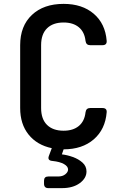

<svg xmlns="http://www.w3.org/2000/svg" viewBox="-20 -760 640 990"><path d="M308 10 299 36Q326 39 355.5 49.5Q385 60 405.5 78.5Q426 97 426 124Q426 159 391 184.5Q356 210 300 210H229Q207 210 207 187V172Q207 150 229 150H280Q303 150 317 138.5Q331 127 331 114Q331 98 310 86Q289 74 251 70Q223 68 232 44L247 4Q171 -12 127.5 -66Q84 -120 84 -203V-527Q84 -626 144.5 -683Q205 -740 308 -740Q404 -740 463.5 -689Q523 -638 530 -550Q532 -527 508 -527H445Q424 -527 421 -549Q416 -595 386.5 -619.5Q357 -644 308 -644Q253 -644 222.5 -614Q192 -584 192 -527V-203Q192 -146 222.5 -116Q253 -86 308 -86Q357 -86 386.5 -110.5Q416 -135 421 -181Q424 -203 445 -203H508Q532 -203 530 -181Q523 -93 463.5 -41.5Q404 10 308 10Z"/></svg>

Font: Pitagon Sans Mono SemiBold
Style: Regular
Weight: 600
Monospace: yes
Designer: Travis Tran
Foundry: Pitagon
Version: Version 1.001; ttfautohint (v1.8.4.7-5d5b);gftools[0.9.26]